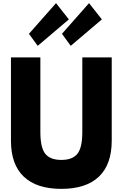

<svg xmlns="http://www.w3.org/2000/svg" viewBox="-20 -1192 784 1227"><path d="M165 -976 338 -1172 420 -1068 221 -899ZM376 -976 549 -1172 631 -1068 432 -899ZM506 -825V-348Q506 -248 474.5 -209Q443 -170 372 -170Q301 -170 269.5 -209Q238 -248 238 -348V-825H50V-293Q50 -141 132 -63Q214 15 372 15Q530 15 612 -63Q694 -141 694 -293V-825Z"/></svg>

Font: Hussar
Style: BoldWeb
Weight: 700
Foundry: Cannot Into Space Fonts
Version: Version 2.00